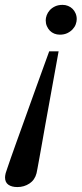

<svg xmlns="http://www.w3.org/2000/svg" viewBox="-59 -549 330 777"><path d="M-36.1 151.9Q-35.2 148.4 -29.5 132.1Q-23.9 115.7 -14.9 89.6Q-5.9 63.5 6.3 29.8Q18.6 -3.9 32.2 -42Q45.9 -80.1 60.3 -120.4Q74.7 -160.6 88.9 -200Q103 -239.3 116.2 -275.4Q129.4 -311.5 140.1 -341.3H178.2Q172.9 -311.5 166.3 -275.4Q159.7 -239.3 152.6 -200Q145.5 -160.6 138.2 -120.4Q130.9 -80.1 124 -42Q117.2 -3.9 111.3 29.8Q105.5 63.5 100.6 89.6Q95.7 115.7 92.8 132.1Q89.8 148.4 88.9 151.9Q82 179.2 60.3 193.6Q38.6 208 11.2 208Q-11.7 208 -25.1 198.5Q-38.6 189 -38.6 168.9Q-38.6 162.6 -36.1 151.9ZM194.3 -529.3Q206.1 -529.3 216.3 -525.1Q226.6 -521 234.4 -513.4Q242.2 -505.9 246.8 -495.1Q251.5 -484.4 251.5 -471.7Q251.5 -461.9 247.6 -450.9Q243.7 -439.9 235.1 -430.7Q226.6 -421.4 213.6 -415Q200.7 -408.7 183.1 -408.7Q171.4 -408.7 160.9 -412.8Q150.4 -417 142.8 -424.8Q135.3 -432.6 130.6 -443.4Q126 -454.1 126 -466.8Q126 -476.1 129.9 -487.1Q133.8 -498 142.3 -507.6Q150.9 -517.1 163.8 -523.2Q176.8 -529.3 194.3 -529.3Z"/></svg>

Font: Arian AMU Serif
Style: Italic
Weight: 400
Italic angle: -15°
Designer: Ruben Hakobyan (Tarumian)
Foundry: Ruben Hakobyan (Tarumian)
Version: Version 1.002